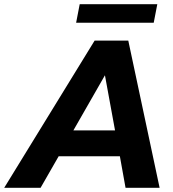

<svg xmlns="http://www.w3.org/2000/svg" viewBox="-83 -893 823 913"><path d="M665 -873H296L279 -785H648ZM514 0H676L527 -700H367L-63 0H110L196 -150H487ZM266 -273 416 -535 464 -273Z"/></svg>

Font: AWKNG-Font
Style: Bold Italic
Weight: 700
Italic angle: -11.3°
Designer: Awakening Church
Foundry: Awakening Church
Version: Version 1.700;PS 001.700;hotconv 1.0.88;makeotf.lib2.5.64775